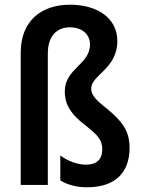

<svg xmlns="http://www.w3.org/2000/svg" viewBox="-20 -851 602 815"><path d="M478 -677C478 -773 395 -831 277 -831C152 -831 68 -759 68 -628V-66H183V-624C183 -698 221 -735 276 -735C328 -735 362 -706 362 -662C362 -577 255 -560 255 -463C255 -416 272 -373 341 -320C398 -276 414 -255 414 -217C414 -175 391 -152 345 -152C307 -152 265 -169 236 -191V-85C271 -64 311 -56 349 -56C467 -56 530 -116 530 -224C530 -296 498 -336 436 -388C386 -427 367 -448 367 -475C367 -533 478 -558 478 -677Z"/></svg>

Font: Noto Sans Malayalam UI Condensed SemiBold
Style: Regular
Weight: 600
Width: 3
Designer: Jelle Bosma - Monotype Design Team
Foundry: Monotype Imaging Inc.
Version: Version 2.104